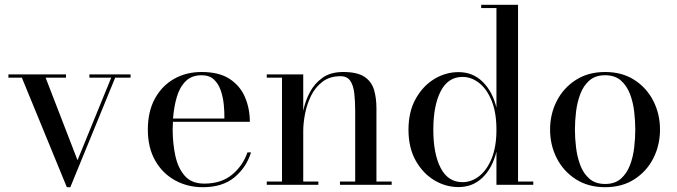

<svg xmlns="http://www.w3.org/2000/svg" viewBox="-20 -770 2820 800"><path d="M303 -102.5 443.5 -446.5H352.5V-460H524V-446.5H460L273 10H258.5L71 -446.5H15V-460H255V-446.5H170Z M1026 -135Q1006.5 -72.5 957 -31.2Q907.5 10 825 10Q761 10 709 -18.8Q657 -47.5 626.5 -101.2Q596 -155 596 -230Q596 -305 625.2 -358.8Q654.5 -412.5 705 -441.2Q755.5 -470 820 -470Q893.5 -470 937.5 -440.8Q981.5 -411.5 1001.2 -364.2Q1021 -317 1021 -262.5H700.5Q699.5 -247 699.5 -230Q699.5 -173 710.5 -121.5Q721.5 -70 749.8 -37.5Q778 -5 831 -5Q902 -5 947 -42.2Q992 -79.5 1011 -135ZM820 -456.5Q778.5 -456.5 753.5 -431.5Q728.5 -406.5 716.5 -365.2Q704.5 -324 701 -276H915Q915.5 -302.5 912.5 -333.5Q909.5 -364.5 900 -392.5Q890.5 -420.5 871.5 -438.5Q852.5 -456.5 820 -456.5Z M1091.5 -13.5H1155V-446.5H1091.5V-460H1243.5V-308Q1251.5 -348 1270.8 -385Q1290 -422 1323.8 -446Q1357.5 -470 1410 -470Q1468.5 -470 1498.2 -450.2Q1528 -430.5 1538.2 -396.5Q1548.5 -362.5 1548.5 -319V-13.5H1612V0H1396.5V-13.5H1460V-305.5Q1460 -347.5 1456.2 -380.8Q1452.5 -414 1439.5 -433.2Q1426.5 -452.5 1399 -452.5Q1354 -452.5 1323.8 -429.5Q1293.5 -406.5 1276 -370.8Q1258.5 -335 1251 -295.8Q1243.5 -256.5 1243.5 -224V-13.5H1306.5V0H1091.5Z M2202 -13.5V0H2048.5V-138Q2032 -70.5 1991 -30.5Q1950 9.5 1890.5 9.5Q1837 9.5 1789.5 -19Q1742 -47.5 1712 -101Q1682 -154.5 1682 -229.5Q1682 -304.5 1712 -358.2Q1742 -412 1789.5 -440.8Q1837 -469.5 1890.5 -469.5Q1950 -469.5 1991 -429.2Q2032 -389 2048.5 -321.5V-736.5H1985V-750H2138.5V-13.5ZM2048.5 -229.5Q2048.5 -300.5 2028.8 -349.5Q2009 -398.5 1976.8 -424Q1944.5 -449.5 1907 -449.5Q1847 -449.5 1816.2 -389.8Q1785.5 -330 1785.5 -229.5Q1785.5 -129 1816.2 -70Q1847 -11 1907 -11Q1944.5 -11 1976.8 -36.2Q2009 -61.5 2028.8 -110.2Q2048.5 -159 2048.5 -229.5Z M2272 -230Q2272 -295 2300 -349.5Q2328 -404 2379.5 -437Q2431 -470 2501.5 -470Q2572 -470 2623.2 -437Q2674.5 -404 2702.2 -349.5Q2730 -295 2730 -230Q2730 -165 2702.2 -110.5Q2674.5 -56 2623.2 -23Q2572 10 2501.5 10Q2431 10 2379.5 -23Q2328 -56 2300 -110.5Q2272 -165 2272 -230ZM2375.5 -230Q2375.5 -195 2380.2 -155.5Q2385 -116 2398 -81.5Q2411 -47 2436 -25.2Q2461 -3.5 2501.5 -3.5Q2542 -3.5 2566.8 -25.2Q2591.5 -47 2604.8 -81.5Q2618 -116 2622.5 -155.5Q2627 -195 2627 -230Q2627 -265.5 2622.5 -304.8Q2618 -344 2604.8 -378.5Q2591.5 -413 2566.8 -434.8Q2542 -456.5 2501.5 -456.5Q2461 -456.5 2436 -434.8Q2411 -413 2398 -378.5Q2385 -344 2380.2 -304.8Q2375.5 -265.5 2375.5 -230Z"/></svg>

Font: Bodoni Moda 16pt
Style: Regular
Weight: 400
Version: Version 2.3